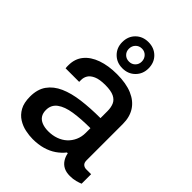

<svg xmlns="http://www.w3.org/2000/svg" viewBox="-225 -880 1000 1000"><g transform="rotate(45 275.0 -380.0)"><path d="M200 12Q175 12 146 6Q117 0 91.5 -16Q66 -32 50 -60.5Q34 -89 34 -135Q34 -189 59 -224Q84 -259 129 -279Q174 -299 236.5 -307Q299 -315 373 -315V-367Q373 -393 364.5 -413Q356 -433 333.5 -444Q311 -455 269 -455Q227 -455 203.5 -444.5Q180 -434 170.5 -418.5Q161 -403 161 -385V-370H61Q60 -375 60 -380Q60 -385 60 -392Q60 -439 86.5 -471.5Q113 -504 161 -521Q209 -538 272 -538Q340 -538 385.5 -518.5Q431 -499 454 -463Q477 -427 477 -376V-109Q477 -90 486.5 -82Q496 -74 509 -74H545V-4Q533 1 515 6Q497 11 473 11Q446 11 427.5 1.5Q409 -8 397.5 -25.5Q386 -43 382 -65H376Q358 -42 332.5 -24.5Q307 -7 274 2.5Q241 12 200 12ZM229 -74Q260 -74 286.5 -83.5Q313 -93 332 -110.5Q351 -128 362 -152.5Q373 -177 373 -206V-241Q304 -241 252 -233Q200 -225 171 -203.5Q142 -182 142 -144Q142 -121 152 -105.5Q162 -90 182 -82Q202 -74 229 -74ZM270 -579Q228 -579 200.5 -606.5Q173 -634 173 -675Q173 -718 200.5 -745Q228 -772 270 -772Q312 -772 339.5 -745Q367 -718 367 -675Q367 -634 339.5 -606.5Q312 -579 270 -579ZM270 -628Q290 -628 303.5 -641.5Q317 -655 317 -675Q317 -696 303.5 -710Q290 -724 270 -724Q249 -724 235.5 -710Q222 -696 222 -675Q222 -655 235.5 -641.5Q249 -628 270 -628Z"/></g></svg>

Font: Archivo SemiBold Medium
Style: Regular
Weight: 500
Version: Version 2.001